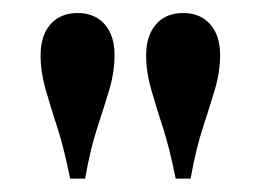

<svg xmlns="http://www.w3.org/2000/svg" viewBox="-20 -622 392 289"><path d="M85.5 -353.2Q76.6 -398.4 66.1 -430.6Q55.6 -462.9 48.4 -488.3Q41.1 -513.7 41.1 -538.7Q41.1 -568.5 56 -585.5Q71 -602.4 96.8 -602.4Q122.6 -602.4 137.5 -585.5Q152.4 -568.5 152.4 -539.5Q152.4 -513.7 144.8 -487.9Q137.1 -462.1 126.6 -430.2Q116.1 -398.4 108.1 -353.2ZM244.4 -353.2Q235.5 -398.4 225 -430.6Q214.5 -462.9 207.3 -488.3Q200 -513.7 200 -538.7Q200 -568.5 214.9 -585.5Q229.8 -602.4 255.6 -602.4Q281.5 -602.4 296.4 -585.5Q311.3 -568.5 311.3 -539.5Q311.3 -513.7 303.6 -487.9Q296 -462.1 285.5 -430.2Q275 -398.4 266.9 -353.2Z"/></svg>

Font: Playfair 5pt SemiExpanded Light SemiBold
Style: Regular
Weight: 600
Version: Version 2.001;gftools[0.9.30]